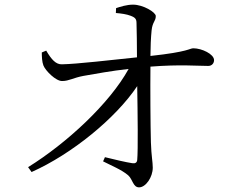

<svg xmlns="http://www.w3.org/2000/svg" viewBox="-20 -790 1040 827"><path d="M479 -734C502 -732 525 -729 543 -722C561 -715 568 -709 568 -691C569 -656 570 -596 570 -543C464 -532 309 -514 247 -513C221 -512 202 -533 179 -572L160 -564C160 -547 161 -523 167 -508C176 -485 221 -440 248 -441C277 -441 296 -455 339 -463C390 -472 461 -485 534 -493C452 -344 267 -173 101 -70L116 -49C289 -126 479 -281 571 -419C573 -300 575 -143 571 -101C570 -90 563 -85 550 -87C523 -91 472 -103 432 -113L424 -95C459 -77 504 -59 532 -35C552 -17 553 17 579 17C608 17 638 -27 638 -68C638 -93 632 -116 630 -177C628 -251 627 -410 628 -503C755 -513 832 -506 877 -506C892 -506 902 -517 902 -531C902 -557 849 -582 813 -582C796 -582 795 -567 628 -549C628 -585 630 -630 633 -659C637 -697 651 -698 651 -721C651 -737 597 -770 553 -770C526 -770 498 -761 480 -755Z"/></svg>

Font: Source Han Serif K
Style: Regular
Weight: 400
Designer: Ryoko NISHIZUKA 西塚涼子 (kana & ideographs); Frank Grießhammer (Latin, Greek & Cyrillic); Wenlong ZHANG 张文龙 (bopomofo); San
Foundry: Adobe Systems Incorporated
Version: Version 1.001;PS 1.001;hotconv 16.6.54;makeotf.lib2.5.65590